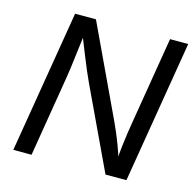

<svg xmlns="http://www.w3.org/2000/svg" viewBox="-106 -838 965 947"><g transform="rotate(15 376.5 -364.0)"><path d="M42.5 0 163.1 -727.5H269.5L488.3 -262.2Q495.1 -247.6 507.1 -220Q519 -192.4 533 -155.5Q546.9 -118.7 559.6 -75.7H549.3Q551.8 -117.7 556.2 -155.5Q560.5 -193.4 565.4 -225.6Q570.3 -257.8 574.2 -281.2L647.9 -727.5H740.7L620.1 0H513.2L317.9 -414.1Q305.7 -440.4 292.7 -470.5Q279.8 -500.5 262.9 -543Q246.1 -585.4 220.7 -648.9H234.4Q227.1 -589.8 221.4 -544.4Q215.8 -499 211.7 -466.8Q207.5 -434.6 204.1 -415L135.7 0Z"/></g></svg>

Font: Inter Variable
Style: Italic
Weight: 400
Italic angle: -9.39999°
Designer: Rasmus Andersson
Foundry: rsms
Version: Version 4.001;git-9221beed3